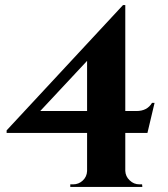

<svg xmlns="http://www.w3.org/2000/svg" viewBox="-20 -734 659 754"><path d="M472 -212V-63Q473 -41 489 -26Q505 -10 528 -10H538L539 0H256V-10H267Q289 -10 305 -25Q321 -40 322 -62V-212H6V-222L463 -714H472V-298H516Q558 -298 577 -330H587L559 -212ZM322 -298V-495L138 -298Z"/></svg>

Font: Cinzel Bold(RUS BY LYAJKA)
Style: Regular
Weight: 700
Designer: Natanael Gama
Version: Version 1.001;PS 001.001;hotconv 1.0.56;makeotf.lib2.0.21325